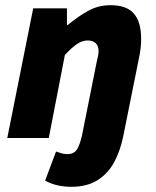

<svg xmlns="http://www.w3.org/2000/svg" viewBox="-20 -532 602 740"><path d="M254 188Q229 188 203 182.5Q177 177 154 164L196 52Q207 56 217.5 59Q228 62 240 62Q264 62 275.5 45.5Q287 29 296 -10L352 -290Q355 -304 357.5 -314.5Q360 -325 360 -334Q360 -355 349 -365.5Q338 -376 318 -376Q297 -376 277 -362.5Q257 -349 230 -320L168 0H8L108 -500H238V-436H242Q277 -466 317.5 -489Q358 -512 406 -512Q468 -512 496 -479.5Q524 -447 524 -382Q524 -366 522 -347Q520 -328 516 -310L454 -2Q443 50 420 93Q397 136 356.5 162Q316 188 254 188Z"/></svg>

Font: Source Sans 3 Black
Style: Italic
Weight: 900
Italic angle: -11°
Designer: Paul D. Hunt
Foundry: Adobe
Version: Version 3.052;hotconv 1.1.0;makeotfexe 2.6.0